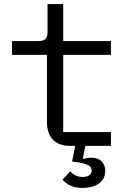

<svg xmlns="http://www.w3.org/2000/svg" viewBox="-20 -718 640 945"><path d="M387 207C446 207 498 181 498 124C498 81 469 58 430 58C417 58 404 60 391 64L388 61L400 0H526V-68H291V-448H526V-516H291V-698H214V-563C214 -528 202 -516 167 -516H39V-448H211V-118C211 -49 246 0 325 0H350L335 77L363 81C419 89 431 103 431 122C431 143 412 153 387 153C358 153 338 140 326 125L288 166C303 185 332 207 387 207Z"/></svg>

Font: IBM Mono
Style: Regular
Weight: 400
Monospace: yes
Designer: Mike Abbink, Paul van der Laan, Pieter van Rosmalen
Foundry: Bold Monday
Version: Version 2.3